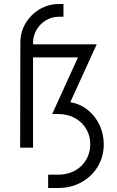

<svg xmlns="http://www.w3.org/2000/svg" viewBox="-20 -733 579 953"><path d="M219 134H269Q316 134 352 114Q388 94 408 59.5Q428 25 428 -17Q428 -59 408 -93Q388 -127 352 -147Q316 -167 269 -167H239L367 -448H144V0H80L81 -522Q81 -574 107 -617.5Q133 -661 176.5 -687Q220 -713 272 -713H295V-650H273Q238 -650 208.5 -632.5Q179 -615 161.5 -585Q144 -555 144 -520V-513H460L329 -226Q379 -217 416.5 -186.5Q454 -156 474.5 -111.5Q495 -67 495 -17Q495 44 465.5 93.5Q436 143 384.5 171.5Q333 200 269 200H219Z"/></svg>

Font: Lineal Light
Style: Regular
Weight: 300
Designer: Created by Frank Adebiaye with contributions from Anton Moglia & Ariel Martín Pérez
Created by Frank ADEBIAYE with FontF
Foundry: Velvetyne Type Foundry
Version: Version 2.000